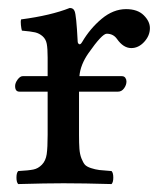

<svg xmlns="http://www.w3.org/2000/svg" viewBox="-20 -462 412 484"><path d="M180.2 -270H287.1Q293 -270 295.9 -265.9Q298.8 -261.7 298.8 -256.8Q298.8 -247.6 292.7 -239.3Q286.6 -231 277.8 -231H179.2V-122.1Q179.2 -100.6 180.2 -86.9Q181.2 -73.2 185.3 -62.7Q189.5 -52.2 193.8 -47.1Q198.2 -42 209.2 -38.3Q220.2 -34.7 230.5 -33.4Q240.7 -32.2 261.2 -30.8Q265.6 -26.4 265.6 -14.4Q265.6 -2.4 261.2 2Q190.9 0 140.1 0Q96.2 0 25.9 2Q21.5 -2.4 21.5 -14.4Q21.5 -26.4 25.9 -30.8Q52.2 -32.2 64.2 -34.7Q76.2 -37.1 85.7 -46.9Q95.2 -56.6 97.7 -73.2Q100.1 -89.8 100.1 -122.1V-231H28.8Q18.1 -231 18.1 -245.1Q18.1 -252.9 24.4 -261.5Q30.8 -270 37.1 -270H100.1V-316.9Q100.1 -339.4 97.9 -351.3Q95.7 -363.3 87.4 -370.6Q79.1 -377.9 68.6 -380.4Q58.1 -382.8 35.2 -384.8Q33.7 -389.6 32.7 -398.9Q31.7 -408.2 33.2 -413.1Q107.9 -422.9 155.8 -441.9Q165 -441.9 168 -434.1Q172.4 -424.8 175.8 -357.9Q175.8 -353 179.2 -350.8Q182.6 -348.6 187 -356Q207 -390.1 236.3 -414.6Q265.6 -439 297.9 -439Q326.7 -439 342.3 -423.6Q357.9 -408.2 357.9 -391.1Q357.9 -372.1 343.5 -356.4Q329.1 -340.8 311 -340.8Q291 -340.8 274.9 -363.8Q265.6 -377 249 -377Q237.3 -377 203.1 -328.1Q182.6 -298.8 180.2 -270Z"/></svg>

Font: Common Serif
Style: Regular
Weight: 400
Designer: Philipp H. Poll, Khaled Hosny
Foundry: Stefan Peev, Context Ltd.
Version: Version 1.026